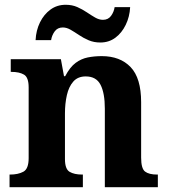

<svg xmlns="http://www.w3.org/2000/svg" viewBox="-20 -784 707 804"><path d="M20 0V-53H22Q56 -53 78 -65Q100 -77 100 -122V-418Q100 -460 80.5 -471.5Q61 -483 28 -483H25V-536H235L248 -465H253Q273 -503 296.5 -520.5Q320 -538 347.5 -543.5Q375 -549 406 -549Q483 -549 527 -503Q571 -457 571 -356V-124Q571 -78 587.5 -65.5Q604 -53 638 -53H641V0H419V-329Q419 -394 401 -429Q383 -464 339 -464Q306 -464 287 -442.5Q268 -421 260 -385.5Q252 -350 252 -309V-118Q252 -76 271.5 -64.5Q291 -53 324 -53H327V0ZM400 -606Q373 -606 351 -615.5Q329 -625 310.5 -637.5Q292 -650 275.5 -659.5Q259 -669 243 -669Q221 -669 209 -652.5Q197 -636 194 -616H129Q131 -657 147.5 -690.5Q164 -724 191.5 -744Q219 -764 255 -764Q282 -764 303.5 -754.5Q325 -745 343.5 -732.5Q362 -720 378.5 -710.5Q395 -701 411 -701Q433 -701 445 -717.5Q457 -734 460 -754H525Q523 -714 506.5 -680Q490 -646 463 -626Q436 -606 400 -606Z"/></svg>

Font: Noto Serif Toto
Style: Bold
Weight: 700
Designer: Monotype Design Team
Foundry: Monotype Imaging Inc.
Version: Version 2.001; ttfautohint (v1.8.4.7-5d5b)